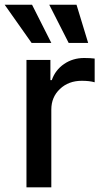

<svg xmlns="http://www.w3.org/2000/svg" viewBox="-42 -802 446 822"><path d="M93.3 -618.2 -22 -781.7H95.2L177.7 -618.2ZM252 -618.2 168.9 -781.7H285.6L335.4 -618.2ZM71.3 0V-545.4H173.8V-459H179.7Q194.8 -502.4 232.4 -528.1Q270 -553.7 318.4 -553.7Q345.2 -553.7 363.3 -551.3V-449.7Q341.8 -456.1 308.1 -456.1Q251.5 -456.1 214.6 -421.1Q177.7 -386.2 177.7 -333V0Z"/></svg>

Font: Interop Med
Style: Regular
Weight: 500
Designer: Rasmus Andersson, Google, Jang Haemin
Foundry: jhaemin
Version: Version 1.007